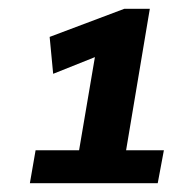

<svg xmlns="http://www.w3.org/2000/svg" viewBox="-20 -787 393 437"><path d="M48 -370 61 -445H160L196 -657L101 -619L93 -703L263 -767H321L267 -445H353L339 -370Z"/></svg>

Font: Georama
Style: Bold Italic
Weight: 700
Italic angle: -9°
Designer: Jean-Baptiste Levee
Foundry: Production Type
Version: Version 1.000